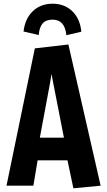

<svg xmlns="http://www.w3.org/2000/svg" viewBox="-20 -1002 578 1036"><path d="M376 14 344 -137H183L160 0H15L168 -741L349 -762L523 0ZM258 -603 250 -554 195 -259H325L267 -555ZM338 -812Q330 -896 264 -896Q227 -896 209.5 -875Q192 -854 189 -813L107 -832Q115 -901 157 -941.5Q199 -982 264 -982Q328 -982 370 -941.5Q412 -901 419 -831Z"/></svg>

Font: Freeman
Style: Regular
Weight: 400
Designer: Vernon Adams, Aoife Mooney, Rodrigo Fuenzalida
Foundry: Rodrigo Fuenzalida
Version: Version 1.000; ttfautohint (v1.8.4.7-5d5b)